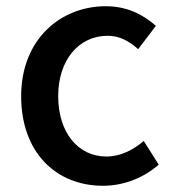

<svg xmlns="http://www.w3.org/2000/svg" viewBox="-20 -584 557 617"><path d="M311 13C374 13 439 -10 490 -55L442 -131C409 -103 368 -81 322 -81C231 -81 167 -158 167 -275C167 -391 233 -469 326 -469C363 -469 394 -453 424 -426L481 -501C441 -536 390 -564 320 -564C175 -564 48 -458 48 -275C48 -92 162 13 311 13Z"/></svg>

Font: Noto Sans JP Medium
Style: Regular
Weight: 500
Designer: Ryoko NISHIZUKA  (kana, bopomofo & ideographs); Paul D. Hunt (Latin, Greek & Cyrillic); Sandoll Communications , Soo-you
Foundry: Adobe
Version: Version 2.002;hotconv 1.0.116;makeotfexe 2.5.65601